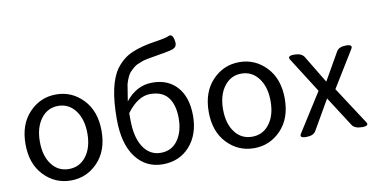

<svg xmlns="http://www.w3.org/2000/svg" viewBox="-77 -1024 2453 1253"><g transform="rotate(-10 1149.5 -397.0)"><path d="M481.5 -64Q408 13 303 13Q198 13 124.5 -64Q51 -141 51 -271.5Q51 -402 124.5 -479.5Q198 -557 303 -557Q408 -557 481.5 -479.5Q555 -402 555 -271.5Q555 -141 481.5 -64ZM189 -120Q232 -63 303 -63Q374 -63 417.5 -120Q461 -177 461 -271Q461 -365 417.5 -423Q374 -481 303.5 -481Q233 -481 189.5 -423Q146 -365 146 -271Q146 -177 189 -120Z M753 -312Q753 -193 796 -128Q839 -63 911.5 -63Q984 -63 1024.5 -120Q1065 -177 1065 -265.5Q1065 -354 1027 -403.5Q989 -453 908 -453Q827 -453 753 -354ZM757 -431Q830 -524 935 -524Q1040 -524 1100 -455.5Q1160 -387 1160 -264.5Q1160 -142 1091.5 -64.5Q1023 13 911.5 13Q800 13 733 -76Q666 -165 666 -329Q666 -557 735 -654Q781 -717 846 -744Q911 -771 993 -783Q1075 -795 1093 -805Q1118 -816 1127.5 -774.5Q1137 -733 1113 -720Q1102 -710 1010 -695.5Q918 -681 898.5 -673.5Q879 -666 860 -658Q839 -648 808 -615Q791 -595 775 -543Z M1695.5 -64Q1622 13 1517 13Q1412 13 1338.5 -64Q1265 -141 1265 -271.5Q1265 -402 1338.5 -479.5Q1412 -557 1517 -557Q1622 -557 1695.5 -479.5Q1769 -402 1769 -271.5Q1769 -141 1695.5 -64ZM1403 -120Q1446 -63 1517 -63Q1588 -63 1631.5 -120Q1675 -177 1675 -271Q1675 -365 1631.5 -423Q1588 -481 1517.5 -481Q1447 -481 1403.5 -423Q1360 -365 1360 -271Q1360 -177 1403 -120Z M1833 -27 1995 -283 1847 -516Q1830 -543 1879 -543Q1928 -543 1945 -515L2055 -333L2159 -515Q2175 -543 2222.5 -543Q2270 -543 2253 -515L2105 -274L2266 -27Q2284 0 2234 0Q2184 0 2167 -28L2041 -224L1928 -28Q1912 0 1864 0Q1816 0 1833 -27Z"/></g></svg>

Font: Raw Maruko Gothic CJK TC
Style: Regular
Weight: 400
Version: Version 1.001